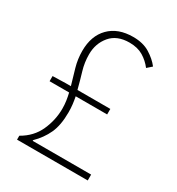

<svg xmlns="http://www.w3.org/2000/svg" viewBox="-172 -827 864 936"><g transform="rotate(30 260.5 -358.5)"><path d="M59 -326V-355L132 -357H161Q148 -401 135.5 -444.5Q123 -488 123 -534Q123 -619 171.5 -668Q220 -717 305 -717Q361 -717 399 -693.5Q437 -670 460 -640L434 -617Q412 -646 380.5 -665Q349 -684 303 -684Q233 -684 196.5 -640.5Q160 -597 160 -536Q160 -490 173 -447Q186 -404 198 -357H383V-326H206Q210 -306 212.5 -285Q215 -264 215 -241Q215 -168 193.5 -121.5Q172 -75 133 -37V-33H462V0H64V-22Q126 -57 153 -117Q180 -177 180 -241Q180 -263 177 -284Q174 -305 169 -326Z"/></g></svg>

Font: Source Han Sans SC ExtraLight
Style: Regular
Weight: 250
Designer: Ryoko NISHIZUKA 西塚涼子 (kana, bopomofo & ideographs); Paul D. Hunt (Latin, Greek & Cyrillic); Sandoll Communications 산돌커뮤니
Foundry: Adobe
Version: Version 2.004;hotconv 1.0.118;makeotfexe 2.5.65603